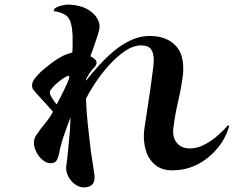

<svg xmlns="http://www.w3.org/2000/svg" viewBox="-20 -785 1040 833"><path d="M281 -453Q281 -456 278 -456Q271 -456 258 -447.5Q245 -439 230.5 -427Q216 -415 206 -403Q196 -391 196 -384Q196 -375 207.5 -357Q219 -339 226 -332Q230 -340 239 -357Q248 -374 257.5 -393.5Q267 -413 274 -429.5Q281 -446 281 -453ZM974 -237Q970 -221 961.5 -202.5Q953 -184 944 -170Q907 -113 851 -79.5Q795 -46 727 -46Q684 -46 656.5 -67Q629 -88 616.5 -121.5Q604 -155 604 -194Q604 -212 607 -231Q615 -287 624 -343.5Q633 -400 640 -456Q642 -473 644.5 -490.5Q647 -508 647 -525Q647 -554 635.5 -571Q624 -588 592 -588Q558 -588 521.5 -563Q485 -538 451.5 -500.5Q418 -463 392.5 -424Q367 -385 353 -357Q355 -301 361 -244Q367 -187 374 -131Q378 -105 382 -78Q386 -51 390 -24Q390 -22 390 -18.5Q390 -15 390 -13Q390 8 377.5 18Q365 28 345 28Q324 28 306.5 15.5Q289 3 278 -16.5Q267 -36 267 -56Q267 -61 267.5 -66.5Q268 -72 269 -77Q271 -91 272.5 -104Q274 -117 275 -130Q279 -167 282 -203Q285 -239 286 -276Q271 -237 257.5 -198Q244 -159 236 -117Q233 -102 226 -89.5Q219 -77 200 -77Q181 -77 164 -91.5Q147 -106 137 -127Q127 -148 127 -165Q127 -183 136.5 -197.5Q146 -212 156 -225Q171 -243 185 -261.5Q199 -280 210 -300Q192 -320 174 -340.5Q156 -361 137 -381Q130 -389 124.5 -396Q119 -403 119 -415Q119 -431 136 -451Q153 -471 174.5 -488.5Q196 -506 208 -515Q229 -530 249 -540.5Q269 -551 294 -557Q295 -571 295 -586Q295 -601 295 -615Q295 -622 295 -629.5Q295 -637 294 -644Q291 -691 274.5 -710.5Q258 -730 213 -737Q213 -747 225 -753Q237 -759 252 -762Q267 -765 275 -765Q304 -765 333.5 -756Q363 -747 385 -726Q396 -716 404 -700.5Q412 -685 412 -669Q412 -658 404 -632.5Q396 -607 386.5 -581Q377 -555 372 -541Q379 -538 389 -530Q399 -522 399 -514Q399 -504 391.5 -495.5Q384 -487 378 -480Q371 -472 365 -462Q359 -452 353 -441V-435Q377 -465 407.5 -499Q438 -533 473 -562.5Q508 -592 547.5 -610.5Q587 -629 629 -629Q696 -629 735.5 -593.5Q775 -558 775 -489Q775 -483 775 -476.5Q775 -470 774 -464Q767 -405 753 -346Q739 -287 732 -228Q732 -225 731.5 -222Q731 -219 731 -215Q731 -182 750.5 -161.5Q770 -141 804 -141Q835 -141 866 -157Q897 -173 924 -196.5Q951 -220 969 -242Z"/></svg>

Font: Kaisei Tokumin
Style: Bold
Weight: 700
Designer: Font-Kai, 金井和夫
Foundry: KAZUO KANAI
Version: Version 5.003